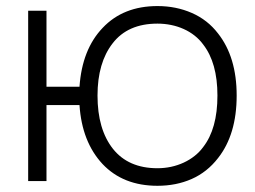

<svg xmlns="http://www.w3.org/2000/svg" viewBox="-20 -598 843 634"><path d="M761.5 -282.5Q761.5 -154 700 -76Q664 -29.5 613 -7Q562 15.5 500 15.5Q386.5 15.5 318.5 -56.5Q250.5 -129.5 242.5 -251H133.5V0H73V-562.5H133.5V-311.5H242.5Q251 -435 319 -506Q387 -578 500 -578Q561.5 -578 613.5 -555.2Q665.5 -532.5 700 -487.5Q761.5 -409.5 761.5 -282.5ZM698 -282.5Q698 -390.5 651 -451Q639 -467.5 622.5 -480.5Q606 -493.5 586.5 -502.2Q567 -511 545 -515.5Q523 -520 500 -520Q402 -520 352 -455Q302 -391 302 -282.5Q302 -171 353 -106.5Q404 -42.5 500 -42.5Q523 -42.5 545 -47.2Q567 -52 586.5 -61Q606 -70 622.5 -83Q639 -96 651 -112.5Q698 -173 698 -282.5Z"/></svg>

Font: Russisch Sans Light
Style: Regular
Weight: 300
Designer: Michael Sharanda (font) & Cristiano Sobral (main changes)
Foundry: Michael Sharanda
Version: Version 2.00;September 8, 2020;FontCreator 13.0.0.2681 64-bi